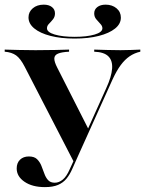

<svg xmlns="http://www.w3.org/2000/svg" viewBox="-32 -781 614 813"><path d="M282.3 -91.9 72.6 -498.4Q54.8 -533.1 36.3 -546.4Q17.7 -559.7 -12.1 -562.1V-571Q16.1 -570.2 49.2 -569.4Q82.3 -568.5 118.5 -568.5Q164.5 -568.5 201.2 -569.4Q237.9 -570.2 260.5 -571V-562.1Q229 -560.5 213.7 -554Q198.4 -547.6 198 -533.5Q197.6 -519.4 210.5 -494.4L344.4 -230.6L333.1 -219.4L417.7 -407.3Q440.3 -456.5 442.7 -490.3Q445.2 -524.2 427 -542.3Q408.9 -560.5 366.9 -562.1V-571Q396.8 -570.2 422.2 -569.4Q447.6 -568.5 478.2 -568.5Q501.6 -568.5 521.8 -569.4Q541.9 -570.2 562.1 -571V-562.1Q537.1 -556.5 516.9 -542.7Q496.8 -529 479.4 -505.6Q462.1 -482.3 445.2 -446L285.5 -91.9ZM158.1 11.3Q104.8 11.3 71.8 -11.3Q38.7 -33.9 38.7 -67.7Q38.7 -91.1 52.8 -104.8Q66.9 -118.5 90.3 -118.5Q112.9 -118.5 124.6 -107.3Q136.3 -96 143.1 -79.4Q150 -62.9 155.6 -46.4Q161.3 -29.8 171.4 -18.5Q181.5 -7.3 200 -7.3Q217.7 -7.3 233.9 -20.6Q250 -33.9 262.9 -63.7L299.2 -142.7L306.5 -138.7L274.2 -66.1Q263.7 -41.9 249.6 -24.6Q235.5 -7.3 213.7 2Q191.9 11.3 158.1 11.3ZM283.9 -617.7Q225.8 -617.7 181.9 -629Q137.9 -640.3 113.3 -660.5Q88.7 -680.6 88.7 -707.3Q88.7 -730.6 106.9 -746Q125 -761.3 153.2 -761.3Q175 -761.3 187.9 -751.2Q200.8 -741.1 200.8 -724.2Q200.8 -709.7 192.3 -699.2Q183.9 -688.7 175.4 -680.2Q166.9 -671.8 166.9 -661.3Q166.9 -644.4 200 -634.7Q233.1 -625 283.9 -625Q335.5 -625 368.5 -634.7Q401.6 -644.4 401.6 -661.3Q401.6 -671 393.1 -679.8Q384.7 -688.7 375.8 -699.2Q366.9 -709.7 366.9 -724.2Q366.9 -741.1 380.2 -751.2Q393.5 -761.3 415.3 -761.3Q442.7 -761.3 461.3 -746Q479.8 -730.6 479.8 -706.5Q479.8 -679.8 455.2 -660.1Q430.6 -640.3 386.7 -629Q342.7 -617.7 283.9 -617.7Z"/></svg>

Font: Playfair 144pt
Style: Bold
Weight: 700
Version: Version 2.001;gftools[0.9.30]